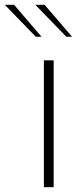

<svg xmlns="http://www.w3.org/2000/svg" viewBox="-98 -785 328 805"><path d="M86 -532H127V0H86ZM-78 -765H-39L76 -631H52ZM50 -765H89L204 -631H180Z"/></svg>

Font: Exo ExtraLight
Style: Regular
Weight: 275
Designer: Natanael Gama
Foundry: Natanael Gama
Version: Version 1.500; ttfautohint (v1.6)